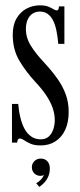

<svg xmlns="http://www.w3.org/2000/svg" viewBox="-20 -548 308 738"><path d="M136.5 11Q112 11 97 4.2Q82 -2.5 72.8 -9Q63.5 -15.5 56.5 -15.5Q51 -15.5 48.8 -11.5Q46.5 -7.5 46 0H26V-148.5H50Q52.5 -119 58.8 -94.2Q65 -69.5 75.2 -51.2Q85.5 -33 100.8 -22.8Q116 -12.5 136 -12.5Q156 -12.5 167.8 -23.5Q179.5 -34.5 185 -51.5Q190.5 -68.5 190.5 -86Q190.5 -110.5 182 -134.2Q173.5 -158 156.8 -182.8Q140 -207.5 115.5 -233.5Q78.5 -273.5 53.8 -315.8Q29 -358 29 -414.5Q29 -452.5 43.8 -477.5Q58.5 -502.5 82.2 -515Q106 -527.5 133 -527.5Q152.5 -527.5 164.8 -522.8Q177 -518 185 -513Q193 -508 198 -508Q202.5 -508 204.5 -512Q206.5 -516 206.5 -523.5H227.5V-379.5H204Q201.5 -409 196.5 -432.2Q191.5 -455.5 183 -471.2Q174.5 -487 162.2 -495.2Q150 -503.5 133.5 -503.5Q109 -503.5 94.2 -485.5Q79.5 -467.5 79.5 -436.5Q79.5 -402.5 98.8 -371.8Q118 -341 152.5 -304.5Q180.5 -274 201 -245Q221.5 -216 232.8 -185Q244 -154 244 -118Q244 -78 230.8 -49.2Q217.5 -20.5 193.2 -4.8Q169 11 136.5 11ZM131 170.5 119 156Q127.5 152.5 136.8 142.8Q146 133 148.5 124Q143.5 128 136 128Q121.5 128 112 118.5Q102.5 109 102.5 95Q102.5 80.5 112.5 71Q122.5 61.5 136 61.5Q152.5 61.5 162 71.8Q171.5 82 171.5 99Q171.5 118 164.8 132.2Q158 146.5 148.5 155.8Q139 165 131 170.5Z"/></svg>

Font: Imbue 48pt
Style: Regular
Weight: 400
Designer: Tyler Finck
Foundry: Etcetera Type Company
Version: Version 1.102